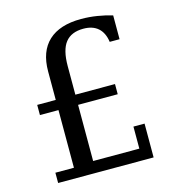

<svg xmlns="http://www.w3.org/2000/svg" viewBox="-104 -785 805 875"><g transform="rotate(-15 298.0 -347.5)"><path d="M503 -560.5H456.5Q450.5 -604 425 -626.8Q399.5 -649.5 355.5 -649.5Q298.5 -649.5 270.8 -614.5Q243 -579.5 243 -503V-368.5H430V-320.5H243V-55.5H461V-159.5H513.5V0H63V-48.5H150.5V-320.5H63V-368.5H150.5V-503Q150.5 -597 203.2 -646Q256 -695 357 -695Q395 -695 432.2 -689Q469.5 -683 503 -673Z"/></g></svg>

Font: MM Phetkon
Style: Regular
Weight: 400
Designer: Khon Soe Zaw Thu
Version: Version 1.00 July 15, 2016, initial release